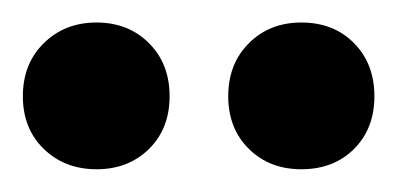

<svg xmlns="http://www.w3.org/2000/svg" viewBox="-20 -591 348 168"><path d="M64.5 -442.9Q36.6 -442.9 18.3 -460.7Q0 -478.5 0 -506.8Q0 -535.2 18.3 -553.2Q36.6 -571.3 64.5 -571.3Q92.3 -571.3 110.4 -553.2Q128.4 -535.2 128.4 -506.8Q128.4 -478.5 110.4 -460.7Q92.3 -442.9 64.5 -442.9ZM243.7 -442.9Q215.8 -442.9 197.8 -460.7Q179.7 -478.5 179.7 -506.8Q179.7 -535.2 197.8 -553.2Q215.8 -571.3 243.7 -571.3Q272 -571.3 289.8 -553.2Q307.6 -535.2 307.6 -506.8Q307.6 -478.5 289.8 -460.7Q272 -442.9 243.7 -442.9Z"/></svg>

Font: Harmattan
Style: Bold
Weight: 700
Designer: George W. Nuss III and SIL International
Foundry: SIL International
Version: Version 4.000